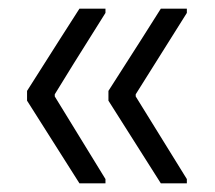

<svg xmlns="http://www.w3.org/2000/svg" viewBox="-20 -428 492 440"><path d="M42 -197.3Q72.3 -149.4 162.1 -7.8Q176.8 -7.8 221.7 -7.8Q221.7 -10.7 221.7 -17.6Q192.4 -65.4 105.5 -207Q105.5 -208 105.5 -211.9Q133.8 -258.8 221.7 -398.4Q221.7 -400.4 221.7 -408.2Q207 -408.2 162.1 -408.2Q131.8 -361.3 42 -219.7Q42 -213.9 42 -197.3ZM228.5 -197.3Q258.8 -149.4 348.6 -7.8Q363.3 -7.8 408.2 -7.8Q408.2 -10.7 408.2 -17.6Q378.9 -65.4 291 -207Q291 -208 291 -211.9Q320.3 -258.8 408.2 -398.4Q408.2 -400.4 408.2 -408.2Q393.6 -408.2 348.6 -408.2Q319.3 -361.3 228.5 -219.7Q228.5 -213.9 228.5 -197.3Z"/></svg>

Font: TextaAlt
Style: Regular
Weight: 400
Designer: Daniel Hernandez & Miguel Hernandez
Version: Version 1.005;com.myfonts.easy.latinotype.texta.alt-regular.